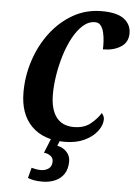

<svg xmlns="http://www.w3.org/2000/svg" viewBox="-63 -775 747 1062"><g transform="rotate(5 311.0 -244.0)"><path d="M316 10Q198 10 132 -56.5Q66 -123 66 -244Q66 -335 94.5 -421.5Q123 -508 175.5 -577Q228 -646 300 -687Q372 -728 459 -728Q544 -728 583 -698Q622 -668 622 -619Q622 -569 582 -543.5Q542 -518 483 -518Q484 -539 482.5 -564Q481 -589 475.5 -612Q470 -635 458.5 -649.5Q447 -664 427 -664Q391 -664 360.5 -637Q330 -610 305.5 -565Q281 -520 264 -465Q247 -410 238 -353.5Q229 -297 229 -248Q229 -164 262 -120Q295 -76 360 -76Q416 -76 451.5 -104.5Q487 -133 508 -167Q512 -162 517 -153Q522 -144 522 -133Q522 -100 496.5 -66.5Q471 -33 425 -11.5Q379 10 316 10ZM213 240Q185 240 166.5 236.5Q148 233 132 227L147 169Q176 177 199 177Q224 177 242 164Q260 151 260 124Q260 105 245 93.5Q230 82 208 80L244 -9H296L278 35Q310 41 330.5 63Q351 85 351 115Q351 159 332 186.5Q313 214 281.5 227Q250 240 213 240Z"/></g></svg>

Font: Noto Serif ExtraCondensed ExtraBold
Style: Italic
Weight: 800
Width: 2
Italic angle: -12°
Designer: Monotype Design Team
Foundry: Monotype Imaging Inc.
Version: Version 2.013